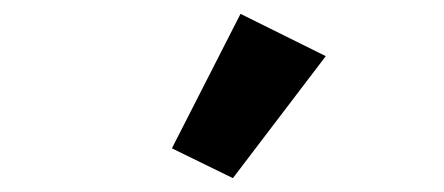

<svg xmlns="http://www.w3.org/2000/svg" viewBox="-20 -836 640 277"><path d="M316 -579 228 -622 327 -816 450 -755Z"/></svg>

Font: IBM Plex Sans Arabic
Style: Bold
Weight: 700
Designer: Mike Abbink, Paul van der Laan, Pieter van Rosmalen, Wael Morcos, Khajak Apelian
Foundry: Bold Monday
Version: Version 1.2